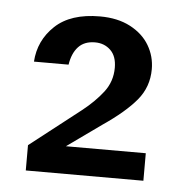

<svg xmlns="http://www.w3.org/2000/svg" viewBox="-37 -747 413 431"><g transform="rotate(5 170.0 -531.5)"><path d="M36 -352V-409L150 -498Q178 -520 196.5 -544Q215 -568 215 -599Q215 -625 201 -638.5Q187 -652 166 -652Q142 -652 128.5 -637.5Q115 -623 111 -597H33Q36 -645 71 -678Q106 -711 172 -711Q212 -711 240.5 -696Q269 -681 283.5 -656.5Q298 -632 298 -603Q298 -563 273 -533Q248 -503 198 -469L121 -414H301V-352Z"/></g></svg>

Font: DM Sans 24pt Medium
Style: Regular
Weight: 500
Designer: Colophon Foundry, Jonny Pinhorn
Foundry: Colophon Foundry
Version: Version 4.004;gftools[0.9.30]